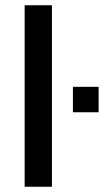

<svg xmlns="http://www.w3.org/2000/svg" viewBox="-20 -712 411 732"><path d="M178 0H74V-692H178ZM258 -284V-381H356V-284Z"/></svg>

Font: Maven Pro Medium
Style: Regular
Weight: 500
Designer: Joe Prince
Foundry: Joe Prince
Version: Version 2.103